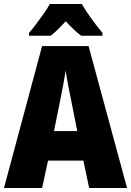

<svg xmlns="http://www.w3.org/2000/svg" viewBox="-20 -947 660 967"><path d="M429 0 400 -138H222L192 0H0L192 -715H426L620 0ZM340 -434Q332 -471 323.5 -515.5Q315 -560 311 -592Q306 -561 298 -517.5Q290 -474 282 -436L252 -287H369ZM392 -927Q411 -894 439 -855Q467 -816 496 -781V-767H389Q371 -780 352 -798Q333 -816 311 -840Q288 -815 269.5 -797Q251 -779 235 -767H126V-781Q141 -798 161.5 -825Q182 -852 201.5 -880Q221 -908 231 -927Z"/></svg>

Font: Noto Sans Malayalam Condensed Black
Style: Regular
Weight: 900
Width: 3
Designer: Jelle Bosma - Monotype Design Team
Foundry: Monotype Imaging Inc.
Version: Version 2.104; ttfautohint (v1.8.4.7-5d5b)